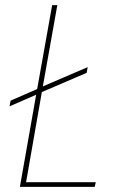

<svg xmlns="http://www.w3.org/2000/svg" viewBox="-20 -724 455 744"><path d="M182.1 -704.1H202.1L146 -389.2L319.8 -463.9L315.9 -441.9L142.1 -367.2L81.1 -18.1H351.1L347.2 0H57.1L120.1 -356.9L17.1 -312L21 -334L124 -378.9Z"/></svg>

Font: SVN-Poppins Thin
Style: Italic
Weight: 100
Italic angle: -10°
Designer: Ninad Kale (Devanagari), Jonny Pinhorn (Latin)
Foundry: Indian Type Foundry
Version: Version 3.002 2017